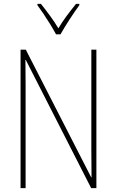

<svg xmlns="http://www.w3.org/2000/svg" viewBox="-20 -970 602 990"><path d="M477 0H450L113 -661H111Q111 -634 111.5 -605Q112 -576 112 -534V0H86V-714H113L450 -56H452Q452 -91 451.5 -127.5Q451 -164 451 -190V-714H477ZM269 -793Q256 -817 238.5 -845.5Q221 -874 203.5 -900Q186 -926 173 -943V-950H191Q212 -924 237 -890Q262 -856 281 -824Q300 -856 323 -887Q346 -918 372 -950H389V-943Q366 -912 338.5 -869.5Q311 -827 292 -793Z"/></svg>

Font: Noto Sans Tamil Condensed Thin
Style: Regular
Weight: 100
Width: 3
Designer: Jelle Bosma - Monotype Design Team
Foundry: Monotype Imaging Inc.
Version: Version 2.004; ttfautohint (v1.8.4.7-5d5b)